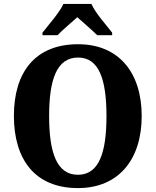

<svg xmlns="http://www.w3.org/2000/svg" viewBox="-20 -951 795 981"><path d="M197 -784V-771H274C296 -795 346 -837 375 -863C403 -838 456 -792 477 -771H553V-784C524 -822 466 -886 447 -931H304C284 -886 226 -822 197 -784ZM378 10C587 10 704 -137 704 -358C704 -580 587 -725 379 -725C158 -725 51 -580 51 -359C51 -137 158 10 378 10ZM378 -58C271 -58 231 -169 231 -358C231 -547 271 -657 379 -657C485 -657 524 -547 524 -358C524 -169 485 -58 378 -58Z"/></svg>

Font: Noto Serif Sinhala SemiCondensed ExtraBold
Style: Regular
Weight: 800
Width: 4
Designer: Jelle Bosma - Monotype Design Team
Foundry: Monotype Imaging Inc.
Version: Version 2.007